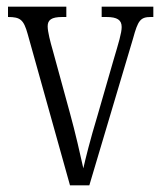

<svg xmlns="http://www.w3.org/2000/svg" viewBox="-20 -556 483 576"><path d="M63 -454 190 0H248L379 -440C394 -495 401 -505 433 -505H440V-536H285V-505H299C332 -505 345 -496 345 -475C345 -457 336 -428 320 -374L273 -211C250 -135 236 -78 230 -51C222 -88 205 -162 190 -216L138 -406C131 -430 123 -461 123 -477C123 -496 134 -505 167 -505H179V-536H4V-505C41 -505 51 -497 63 -454Z"/></svg>

Font: Noto Serif Lao ExtraCondensed Light
Style: Regular
Weight: 300
Width: 2
Designer: Monotype Design Team
Foundry: Monotype Imaging Inc.
Version: Version 2.003